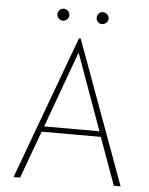

<svg xmlns="http://www.w3.org/2000/svg" viewBox="-54 -803 657 847"><g transform="rotate(5 275.0 -379.5)"><path d="M482 0 406 -210H144L67 0H38L272 -634H280L512 0ZM276 -572 153 -234H398ZM194 -706Q184 -706 176 -714Q168 -722 168 -732Q168 -743 176 -751Q184 -759 194 -759Q204 -759 212.5 -751.5Q221 -744 221 -732Q221 -722 213 -714Q205 -706 194 -706ZM367 -706Q357 -706 349.5 -713.5Q342 -721 342 -732Q342 -743 349.5 -751Q357 -759 367 -759Q377 -759 386 -751.5Q395 -744 395 -732Q395 -722 387 -714Q379 -706 367 -706Z"/></g></svg>

Font: Inconsolata SemiExpanded ExtraLight
Style: Regular
Weight: 200
Width: 6
Monospace: yes
Designer: Raph Levien, Cyreal, Brenton Simpson
Foundry: Raph Levien, Cyreal, Google
Version: Version 3.001; ttfautohint (v1.8.2.53-6de2)